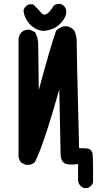

<svg xmlns="http://www.w3.org/2000/svg" viewBox="-20 -817 540 974"><path d="M403.3 135.7Q386.2 128.4 378.9 111.3L378.4 110.4V109.9L376.5 102.1L376 100.6V99.6V15.1Q335.4 21 314 14.2Q285.2 5.4 287.1 -50.8L280.8 -363.3Q199.7 -76.7 157.2 4.4L156.2 6.3L154.8 7.3Q146.5 14.6 135.7 17.6Q125 20.5 112.3 19.5H110.4L108.9 18.6L89.4 8.8L87.4 7.8L86.4 6.3Q70.3 -13.2 74.2 -41V-619.1V-619.6V-620.1Q74.7 -625 75.9 -629.4Q77.1 -633.8 78.9 -637.7Q80.6 -641.6 83 -645.5Q85.4 -649.4 88.4 -652.8L88.9 -653.3L89.4 -653.8Q106 -668.5 131.8 -666H133.8L135.3 -665L154.8 -655.3L157.7 -653.8L159.2 -650.9Q175.8 -619.6 173.8 -582L176.8 -359.9Q236.8 -583.5 264.2 -659.7L265.1 -661.6L267.1 -663.6Q289.6 -684.1 312.7 -684.1Q335.9 -684.1 356 -663.1L356.9 -661.6L357.4 -660.2Q370.1 -632.8 369.1 -599.6Q368.7 -585.4 371.8 -449.7Q375 -314 381.3 -65.4Q396.5 -65.4 406.7 -64.9Q417 -64.5 423.8 -63.5Q430.2 -62.5 434.8 -59.8Q439.5 -57.1 442.6 -53Q445.8 -48.8 447.8 -43.5Q449.7 -38.1 450.2 -31.7Q450.7 -23.9 451.2 -6.1Q451.7 11.7 451.9 39.8Q452.1 67.9 452.1 107.4V109.4L451.2 111.3Q443.8 128.4 426.8 135.7L424.8 136.7H422.9H407.2H405.3ZM198.2 -660.2Q159.2 -664.6 130.4 -695.3Q116.2 -710.9 108.4 -728.3Q100.6 -745.6 99.6 -765.1V-767.6L100.6 -769.5Q104 -777.8 110.4 -784.2Q116.7 -790.5 125 -793.9L127 -794.9H128.9H144.5H148.4L151.4 -792Q179.2 -764.6 191.9 -749Q200.2 -739.3 213.9 -744.6Q221.2 -747.6 231 -758.1Q240.7 -768.6 251.5 -786.1L252.4 -787.6L253.9 -789.1Q266.6 -799.3 287.1 -796.9H288.6L290 -795.9Q307.1 -788.6 314.5 -771.5L315.4 -769.5V-767.6V-750V-749V-748.5Q314.5 -742.7 312.5 -737.1Q310.5 -731.4 307.6 -726.1Q304.7 -720.7 300.8 -715.1Q296.9 -709.5 292.2 -704.1Q287.6 -698.7 281.7 -693.4Q252.4 -664.6 200.2 -660.2H199.2Z"/></svg>

Font: NaikaiFont
Style: Bold
Weight: 700
Version: Version 1.89